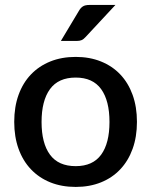

<svg xmlns="http://www.w3.org/2000/svg" viewBox="-20 -748 611 776"><path d="M286 -518Q342.5 -518 388.2 -499.5Q434 -481 466.2 -447Q498.5 -413 516 -364.5Q533.5 -316 533.5 -255.5Q533.5 -195 516 -146.5Q498.5 -98 466.2 -63.8Q434 -29.5 388.2 -11Q342.5 7.5 286 7.5Q229 7.5 183.2 -11Q137.5 -29.5 105 -63.8Q72.5 -98 55 -146.5Q37.5 -195 37.5 -255.5Q37.5 -316 55 -364.5Q72.5 -413 105 -447Q137.5 -481 183.2 -499.5Q229 -518 286 -518ZM286 -76.5Q355 -76.5 388.8 -122.8Q422.5 -169 422.5 -255Q422.5 -341 388.8 -387.8Q355 -434.5 286 -434.5Q216 -434.5 182 -387.8Q148 -341 148 -255Q148 -169 182 -122.8Q216 -76.5 286 -76.5ZM446.5 -728 326 -598.5Q318 -589.5 310.2 -586Q302.5 -582.5 290 -582.5H226L298.5 -703.5Q305.5 -716 314.8 -722Q324 -728 342 -728Z"/></svg>

Font: Lato SemiBold
Style: Regular
Weight: 600
Designer: Lukasz Dziedzic with Adam Twardoch and Botio Nikoltchev
Foundry: tyPoland Lukasz Dziedzic
Version: Version 2.015; 2015-08-06; http://www.latofonts.com/